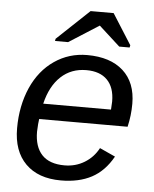

<svg xmlns="http://www.w3.org/2000/svg" viewBox="-53 -772 662 827"><g transform="rotate(5 278.0 -359.0)"><path d="M125 -245.6Q122.1 -229 120.6 -190.4Q120.6 -125.5 153.1 -90.8Q185.5 -56.2 251 -56.2Q298.3 -56.2 336.9 -79.6Q375.5 -103 397 -143.6L464.4 -112.8Q428.7 -48.8 373.8 -19.5Q318.8 9.8 240.7 9.8Q142.6 9.8 88.1 -44.7Q33.7 -99.1 33.7 -197.8Q33.7 -294.9 68.4 -374Q103 -451.7 166 -494.9Q229 -538.1 307.6 -538.1Q407.7 -538.1 463.4 -487.8Q519 -437.5 519 -345.7Q519 -294.9 507.3 -245.6ZM136.7 -313H429.7L431.6 -348.1Q431.6 -408.7 400.1 -440.9Q368.7 -473.1 309.6 -473.1Q244.1 -473.1 199.5 -431.4Q154.8 -389.6 136.7 -313ZM349.6 -668.9 220.2 -586.4H163.6L165.5 -596.2L305.2 -728H404.8L488.3 -596.2L486.3 -586.4H441.4L350.6 -668.9Z"/></g></svg>

Font: Arimo
Style: Italic
Weight: 400
Italic angle: -12°
Designer: Steve Matteson
Foundry: Monotype Imaging Inc.
Version: Version 1.33